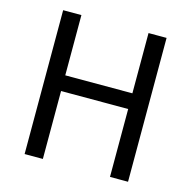

<svg xmlns="http://www.w3.org/2000/svg" viewBox="-107 -839 942 945"><g transform="rotate(15 364.0 -366.5)"><path d="M100 0H193V-346H535V0H627V-733H535V-426H193V-733H100Z"/></g></svg>

Font: Noto Sans CJK KR Regular
Style: Regular
Weight: 400
Designer: Ryoko NISHIZUKA (kana & ideographs); Paul D. Hunt (Latin, Greek & Cyrillic); Wenlong ZHANG (bopomofo); Sandoll Communica
Foundry: Adobe Systems Incorporated
Version: Version 1.004;PS 1.004;hotconv 1.0.82;makeotf.lib2.5.63406